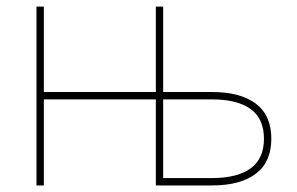

<svg xmlns="http://www.w3.org/2000/svg" viewBox="-20 -566 907 586"><path d="M468.3 0V-22.5H626.5Q704.1 -22.5 744.9 -52Q785.6 -81.5 785.6 -142.6Q785.6 -203.6 744.9 -233.2Q704.1 -262.7 626.5 -262.7H468.3V-285.2H626.5Q713.9 -285.2 761 -249.5Q808.1 -213.9 808.1 -142.6Q808.1 -71.8 761 -35.9Q713.9 0 626.5 0ZM91.3 0V-545.9H113.8V0ZM106 -262.7V-285.2H460.4V-262.7ZM455.6 0V-545.9H478V0Z"/></svg>

Font: Inter 17pt Thin
Style: Regular
Weight: 250
Version: Version 4.001;git-66647c0bb